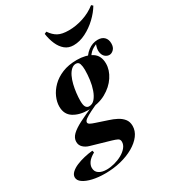

<svg xmlns="http://www.w3.org/2000/svg" viewBox="-331 -913 1110 1229"><g transform="rotate(-30 223.5 -298.5)"><path d="M223 -226 269 -231Q230 -214 201 -199.5Q172 -185 156 -173.5Q140 -162 140 -151Q140 -142 151.5 -135.5Q163 -129 185 -122L269 -94Q298 -85 324 -71.5Q350 -58 366.5 -37.5Q383 -17 383 14Q383 51 359 83Q335 115 292.5 139.5Q250 164 195.5 177.5Q141 191 79 191Q28 191 -13 181.5Q-54 172 -78.5 155Q-103 138 -103 115Q-103 96 -86 80Q-69 64 -42 52.5Q-15 41 17 33.5Q49 26 80 23L84 38Q50 57 36 77Q22 97 22 117Q22 145 43.5 159.5Q65 174 101 174Q128 174 158.5 166Q189 158 215 143.5Q241 129 257 109.5Q273 90 273 68Q273 50 259 43Q245 36 221 29L79 -12Q54 -19 36.5 -35.5Q19 -52 19 -77Q19 -105 42.5 -128Q66 -151 112 -174.5Q158 -198 223 -226ZM266 -512Q248 -512 232.5 -498Q217 -484 205.5 -460Q194 -436 187 -407Q180 -378 176.5 -348Q173 -318 173 -292Q173 -259 181.5 -246Q190 -233 205 -233Q230 -233 247.5 -253.5Q265 -274 276.5 -306.5Q288 -339 293 -376.5Q298 -414 298 -449Q298 -475 292 -493.5Q286 -512 266 -512ZM284 -530Q349 -530 392 -503.5Q435 -477 435 -417Q435 -369 404.5 -322.5Q374 -276 319 -245.5Q264 -215 188 -215Q124 -215 81 -242Q38 -269 38 -327Q38 -360 53.5 -395.5Q69 -431 99.5 -461.5Q130 -492 176 -511Q222 -530 284 -530ZM362 -478 343 -485Q358 -524 391.5 -549.5Q425 -575 464 -575Q495 -575 512 -558Q529 -541 529 -511Q529 -483 514 -468Q499 -453 482 -453Q466 -453 451.5 -465Q437 -477 433 -502Q429 -527 445 -565L453 -560Q415 -546 396 -527.5Q377 -509 362 -478ZM336 -719Q389 -719 442.5 -736.5Q496 -754 539 -788L550 -778Q527 -739 489 -703Q451 -667 405.5 -644Q360 -621 315 -621Q278 -621 252.5 -642Q227 -663 211.5 -698.5Q196 -734 190 -777L206 -784Q229 -750 257.5 -734.5Q286 -719 336 -719Z"/></g></svg>

Font: Playfair Display
Style: Bold Italic
Weight: 700
Italic angle: -14°
Designer: Claus Eggers Sørensen
Foundry: Claus Eggers Sørensen
Version: Version 1.203